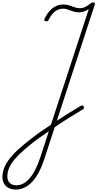

<svg xmlns="http://www.w3.org/2000/svg" viewBox="-121 -1033 797 1572"><path d="M7 519Q-25 519 -50 506Q-75 493 -88 470Q-101 447 -101 415Q-101 370 -79.5 325.5Q-58 281 -19 238Q20 195 72.5 152Q125 109 185 64Q247 21 307 -19.5Q367 -60 426 -97Q485 -134 540 -166Q547 -171 552.5 -170Q558 -169 564 -161Q568 -153 566.5 -147.5Q565 -142 556 -137Q501 -104 439.5 -65.5Q378 -27 313 17.5Q248 62 180 110Q125 152 81 190Q37 228 5 264Q-27 300 -44 337Q-61 374 -61 413Q-61 445 -41.5 464.5Q-22 484 13 484Q73 484 122.5 426Q172 368 209 255L606 -959Q589 -947 569 -939.5Q549 -932 525 -932Q505 -932 488.5 -936.5Q472 -941 456.5 -947Q441 -953 426.5 -957.5Q412 -962 395 -962Q372 -962 350.5 -952Q329 -942 310.5 -921.5Q292 -901 277 -871Q274 -864 269 -860.5Q264 -857 254 -859Q245 -861 242.5 -866Q240 -871 243 -878Q261 -916 284 -942Q307 -968 335.5 -982Q364 -996 397 -996Q419 -996 436 -991.5Q453 -987 468.5 -981Q484 -975 499.5 -970.5Q515 -966 533 -966Q556 -966 576.5 -976Q597 -986 615 -1001Q623 -1007 628 -1010Q633 -1013 641 -1013Q651 -1013 654 -1008Q657 -1003 655 -995L244 262Q217 348 181 405Q145 462 102 490.5Q59 519 7 519Z"/></svg>

Font: Playwrite BE VLG Thin
Style: Regular
Weight: 250
Designer: Veronika Burian, José Scaglione
Foundry: TypeTogether
Version: Version 1.002